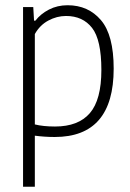

<svg xmlns="http://www.w3.org/2000/svg" viewBox="-20 -515 497 733"><path d="M107 -488 110 -436H115Q135 -462 167 -478.5Q199 -495 238 -495Q317 -495 365.5 -438Q414 -381 414 -253Q414 8 189 8Q151 8 113 3V198H68V-488ZM367 -248Q367 -363 331.5 -408.5Q296 -454 232 -454Q197 -454 164.5 -436.5Q132 -419 113 -385V-40Q145 -32 190 -32Q279 -32 323 -83Q367 -134 367 -248Z"/></svg>

Font: KaputaLibre
Style: Regular
Weight: 400
Designer: Multiple designers
Foundry: Textual
Version: Version 2.900